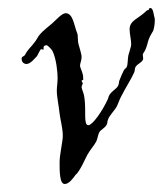

<svg xmlns="http://www.w3.org/2000/svg" viewBox="-20 -431 407 480"><path d="M366 -388C364 -395 363 -411 356 -411C355 -411 352 -410 352 -408C352 -407 352 -406 352 -406C347 -406 347 -404 344 -402C327 -385 304 -380 304 -358C304 -346 308 -332 308 -320C308 -314 304 -305 301 -293C299 -285 300 -271 297 -264C297 -262 291 -258 290 -256C285 -246 282 -239 279 -231C277 -228 278 -221 275 -216C269 -206 253 -201 250 -184C236 -153 211 -118 201 -118C188 -118 196 -154 191 -187C190 -197 185 -207 184 -212C184 -218 187 -220 187 -223C187 -224 184 -227 184 -229C184 -230 187 -231 187 -231H188C188 -233 188 -234 188 -236C188 -250 181 -258 180 -267C180 -272 184 -280 184 -289C184 -296 177 -317 177 -318C173 -332 176 -340 173 -348C165 -367 163 -398 144 -398C135 -398 121 -382 111 -373C104 -367 86 -353 79 -344C75 -340 72 -332 67 -326C57 -312 51 -310 42 -293C40 -290 34 -290 34 -284C34 -274 42 -271 46 -271C57 -271 68 -287 71 -289C75 -293 80 -308 83 -308C84 -308 86 -307 88 -307C89 -307 89 -308 89 -309C89 -310 89 -312 89 -313C89 -317 95 -318 96 -318C100 -318 109 -307 111 -304C121 -284 124 -250 124 -236C124 -224 122 -213 122 -205C122 -188 127 -167 129 -147C131 -130 137 -111 137 -91C137 -78 129 -44 129 -26C129 -1 129 29 142 29C153 29 164 13 169 6C180 -2 196 -41 199 -45C205 -56 216 -68 221 -78C224 -85 225 -94 228 -100C232 -107 241 -110 246 -118C249 -122 248 -128 250 -132C253 -142 266 -154 272 -165C276 -173 279 -183 283 -190C294 -212 308 -233 315 -249C318 -254 316 -259 319 -264C324 -272 338 -276 338 -285C338 -288 337 -291 337 -294C337 -298 342 -302 344 -308C348 -317 349 -325 352 -333C355 -341 360 -349 363 -354C366 -363 367 -373 367 -380C367 -383 367 -386 366 -388Z"/></svg>

Font: Jim Nightshade
Style: Regular
Weight: 400
Designer: Astigmatic (AOETI)
Foundry: Astigmatic (AOETI)
Version: Version 1.000